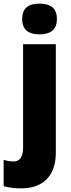

<svg xmlns="http://www.w3.org/2000/svg" viewBox="-66 -796 388 1056"><path d="M56 -691C56 -629 95 -607 151 -607C207 -607 247 -629 247 -691C247 -755 208 -776 151 -776C94 -776 56 -755 56 -691ZM50 240C184 240 241 157 241 45V-553H61V15C61 74 38 92 8 92C-11 92 -27 89 -46 83V228C-20 236 20 240 50 240Z"/></svg>

Font: Noto Sans Devanagari UI SemiCondensed Black
Style: Regular
Weight: 900
Width: 4
Designer: Jelle Bosma - Monotype Design Team
Foundry: Monotype Imaging Inc.
Version: Version 2.004